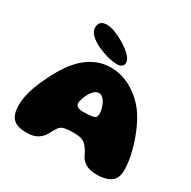

<svg xmlns="http://www.w3.org/2000/svg" viewBox="-181 -993 1184 1189"><g transform="rotate(30 410.5 -398.0)"><path d="M659 20Q623.5 20 596 10Q568.5 0 547 -26Q542.5 -33.5 538.5 -41Q534.5 -48.5 530.8 -56.2Q527 -64 521.5 -73.5Q516 -83 507 -94Q496.5 -108.5 485 -116.8Q473.5 -125 459.5 -128.5Q453.5 -130.5 444.8 -131.5Q436 -132.5 425.5 -133.2Q415 -134 405 -134Q389.5 -134 373.2 -132.8Q357 -131.5 344 -129Q331 -126 322 -120.5Q313 -115 306 -105.5Q299.5 -97 293.2 -85.8Q287 -74.5 280.5 -62.8Q274 -51 266.5 -39Q250.5 -17.5 224.8 -2.8Q199 12 151 12Q109.5 12 81.5 0Q53.5 -12 40 -39.8Q26.5 -67.5 26.5 -114.5Q26.5 -144 33 -176.2Q39.5 -208.5 51 -241.8Q62.5 -275 76.8 -306.2Q91 -337.5 105.5 -365.5Q120 -393.5 133.5 -415.5Q147 -437.5 157 -451.5Q173.5 -475.5 197 -501.2Q220.5 -527 251.2 -549Q282 -571 320.5 -585Q359 -599 406 -599Q474 -599 535.5 -569.2Q597 -539.5 648 -484.5Q669 -462 688 -432.2Q707 -402.5 723.2 -367.8Q739.5 -333 752.8 -296Q766 -259 775.5 -222.2Q785 -185.5 789.8 -151.5Q794.5 -117.5 794.5 -89.5Q794.5 -28.5 757.5 -4.2Q720.5 20 659 20ZM471.5 -283Q481 -288 484 -295.8Q487 -303.5 487 -319Q487 -329 484.2 -341.8Q481.5 -354.5 477 -367.5Q472.5 -380.5 466.5 -390.5Q458 -406 446 -415.8Q434 -425.5 421.5 -425.5Q402 -425.5 386 -409.5Q370 -393.5 360 -374.5Q356.5 -368 352.8 -359.2Q349 -350.5 346 -341.2Q343 -332 341 -323.2Q339 -314.5 339 -307.5Q339 -290 354.5 -282.5Q370 -275 390 -275Q409 -275 424.2 -276Q439.5 -277 451.2 -278.8Q463 -280.5 471.5 -283ZM426.5 -635Q395.5 -635 357.8 -645Q320 -655 285.5 -671Q247 -689 221.5 -712.8Q196 -736.5 196 -764.5Q196 -792 210.8 -804.2Q225.5 -816.5 252 -816.5Q276 -816.5 307.8 -805Q339.5 -793.5 370 -776Q411.5 -752.5 441.5 -724Q471.5 -695.5 471.5 -671.5Q471.5 -652 458.5 -643.5Q445.5 -635 426.5 -635Z"/></g></svg>

Font: Gluten ExtraBold
Style: Regular
Weight: 800
Designer: Tyler Finck
Foundry: Etcetera Type Company
Version: Version 1.300